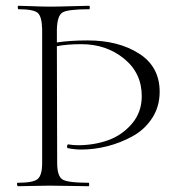

<svg xmlns="http://www.w3.org/2000/svg" viewBox="-20 -645 612 665"><path d="M250 -142Q305 -142 353.5 -159Q402 -176 436.5 -216Q471 -256 471 -312Q471 -392 409.5 -442Q348 -492 262 -492Q212 -492 177 -485L178 -81Q178 -36 195.5 -24Q213 -12 287 -12Q289 -12 289 -6Q289 0 287 0Q271 0 225.5 -1Q180 -2 151 -2Q130 -2 92.5 -1Q55 0 42 0Q40 0 39 -6Q38 -12 42 -12Q95 -12 110.5 -25Q126 -38 126 -81V-544Q125 -588 110.5 -600.5Q96 -613 44 -613Q42 -613 41.5 -619Q41 -625 44 -625Q57 -625 93 -623.5Q129 -622 151 -622Q182 -622 228 -623.5Q274 -625 289 -625Q291 -625 291 -619Q291 -613 289 -613Q214 -613 196 -601.5Q178 -590 177 -542V-498Q222 -505 284 -505Q390 -505 461.5 -459.5Q533 -414 533 -327Q533 -276 507 -236Q481 -196 439 -173Q397 -150 351.5 -138.5Q306 -127 261 -127Q239 -127 214 -132Q213 -132 212.5 -135.5Q212 -139 213 -142Q214 -145 216 -145Q233 -142 250 -142Z"/></svg>

Font: Cormorant Upright Light
Style: Regular
Weight: 300
Designer: Christian Thalmann (Catharsis Fonts)
Foundry: Catharsis Fonts
Version: Version 3.302;PS 003.302;hotconv 1.0.88;makeotf.lib2.5.64775